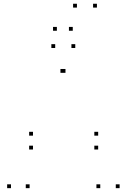

<svg xmlns="http://www.w3.org/2000/svg" viewBox="-20 -970 660 1000"><path d="M372 -720V-740H352V-720ZM267.5 -720V-740H247.5V-720ZM37.2 10V-10H17.2V10ZM134.2 10V-10H114.2V10ZM314.8 -590.7V-610.7H294.8V-590.7ZM321 -590.7V-610.7H301V-590.7ZM502.2 10V-10H482.2V10ZM603 10V-10H583V10ZM491.3 -191.3V-211.3H471.3V-191.3ZM491.3 -263.5V-283.5H471.3V-263.5ZM151.8 -263.5V-283.5H131.8V-263.5ZM151.8 -191.3V-211.3H131.8V-191.3ZM380.7 -930.5V-950.5H360.7V-930.5ZM484.8 -930.5V-950.5H464.8V-930.5ZM359 -809.8V-829.8H339V-809.8ZM276.2 -809.8V-829.8H256.2V-809.8Z"/></svg>

Font: Monaspace Argon Dots Var
Style: Regular
Weight: 400
Designer: Riley Cran and the Lettermatic Team
Version: Version 1.100 (Monaspace Argon Dots)